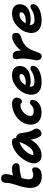

<svg xmlns="http://www.w3.org/2000/svg" viewBox="1314 -2068 767 3435"><g transform="rotate(-90 1697.5 -350.5)"><path d="M263 13Q173 13 123 -25Q73 -63 59 -131.5Q45 -200 63 -290Q73 -340 85 -379Q97 -418 109.5 -454.5Q122 -491 132 -533Q142 -578 142.5 -605.5Q143 -633 149 -659Q155 -684 172 -699Q189 -714 223 -714Q271 -714 290.5 -678.5Q310 -643 292 -558Q284 -529 274.5 -500Q265 -471 254.5 -440.5Q244 -410 234 -374.5Q224 -339 216 -296Q204 -237 208 -203Q212 -169 231 -154Q250 -139 282 -139Q306 -139 321.5 -144Q337 -149 349.5 -154Q362 -159 376 -159Q404 -159 415 -137Q426 -115 420 -86Q411 -36 370 -11.5Q329 13 263 13ZM207 -339Q162 -322 143 -340.5Q124 -359 131 -394Q137 -423 152.5 -446.5Q168 -470 216 -486Q260 -501 310.5 -510Q361 -519 403 -519Q448 -519 474.5 -492Q501 -465 494 -430Q491 -412 478 -400Q465 -388 446 -386Q396 -383 356.5 -377.5Q317 -372 281.5 -363Q246 -354 207 -339Z M634 10Q583 10 548.5 -13.5Q514 -37 500.5 -76.5Q487 -116 496 -163Q506 -214 533.5 -265.5Q561 -317 599.5 -362.5Q638 -408 684.5 -443.5Q731 -479 779.5 -499.5Q828 -520 875 -520Q912 -520 933 -496Q954 -472 945 -428Q942 -412 931 -403Q920 -394 906 -391Q840 -380 783.5 -341Q727 -302 688 -247.5Q649 -193 637 -134Q634 -117 633.5 -102.5Q633 -88 637 -66L589 -168Q610 -150 627 -143.5Q644 -137 669 -137Q720 -137 777 -202.5Q834 -268 877 -393Q886 -417 907 -430.5Q928 -444 950 -444Q986 -444 1007 -419Q1028 -394 1032 -363Q1040 -315 1046 -275Q1052 -235 1065 -197.5Q1078 -160 1104 -120Q1115 -105 1114.5 -84Q1114 -63 1103 -42Q1092 -21 1071.5 -7Q1051 7 1022 7Q1005 7 992.5 -0.5Q980 -8 973 -20Q958 -45 947 -70Q936 -95 928.5 -123.5Q921 -152 916 -189Q911 -226 908 -274L962 -278Q929 -194 888.5 -138.5Q848 -83 804.5 -50Q761 -17 718 -3.5Q675 10 634 10Z M1409 9Q1322 9 1268.5 -23.5Q1215 -56 1196 -112Q1177 -168 1190 -236Q1203 -299 1238 -350.5Q1273 -402 1324 -440Q1375 -478 1436 -498.5Q1497 -519 1561 -519Q1593 -519 1619.5 -507.5Q1646 -496 1659.5 -473Q1673 -450 1666 -414Q1659 -377 1638.5 -359Q1618 -341 1597 -341Q1581 -341 1574 -348Q1567 -355 1561 -361.5Q1555 -368 1541 -368Q1493 -368 1450 -345.5Q1407 -323 1378.5 -288Q1350 -253 1343 -215Q1338 -191 1343.5 -172Q1349 -153 1367.5 -142Q1386 -131 1422 -131Q1462 -131 1486 -141.5Q1510 -152 1524.5 -165Q1539 -178 1551.5 -188.5Q1564 -199 1581 -199Q1606 -199 1618.5 -183.5Q1631 -168 1624 -129Q1615 -88 1584.5 -56.5Q1554 -25 1509 -8Q1464 9 1409 9Z M1950 10Q1854 10 1800.5 -22.5Q1747 -55 1730 -109Q1713 -163 1726 -228Q1736 -282 1766.5 -333.5Q1797 -385 1843 -427Q1889 -469 1946.5 -494Q2004 -519 2070 -519Q2129 -519 2168 -498Q2207 -477 2224 -437.5Q2241 -398 2230 -342Q2219 -286 2178 -251Q2137 -216 2080 -200.5Q2023 -185 1963 -185Q1894 -185 1866.5 -205.5Q1839 -226 1843 -250Q1846 -264 1854.5 -271.5Q1863 -279 1878 -279Q1888 -279 1903 -276Q1918 -273 1944 -273Q1976 -273 2008 -282Q2040 -291 2062.5 -307Q2085 -323 2089 -343Q2093 -364 2084 -374.5Q2075 -385 2049 -385Q2018 -385 1988 -371.5Q1958 -358 1933.5 -333Q1909 -308 1891.5 -275.5Q1874 -243 1866 -206Q1862 -183 1868 -162Q1874 -141 1894 -129Q1914 -117 1952 -117Q2008 -117 2046 -127.5Q2084 -138 2109.5 -152.5Q2135 -167 2155 -178Q2175 -189 2192 -189Q2221 -189 2230 -168Q2239 -147 2234 -122Q2228 -96 2205 -72Q2182 -48 2144 -30Q2106 -12 2056.5 -1Q2007 10 1950 10Z M2406 12Q2383 12 2365.5 -3Q2348 -18 2340 -44Q2332 -70 2339 -101Q2352 -170 2359.5 -225Q2367 -280 2367.5 -323.5Q2368 -367 2362 -400Q2355 -426 2354.5 -438.5Q2354 -451 2357 -465Q2361 -484 2378 -495.5Q2395 -507 2417 -507Q2447 -507 2467 -495Q2487 -483 2498 -455Q2509 -427 2510.5 -379Q2512 -331 2505 -259L2438 -237Q2469 -304 2508.5 -356Q2548 -408 2591 -443.5Q2634 -479 2677 -497.5Q2720 -516 2757 -516Q2807 -516 2819 -488.5Q2831 -461 2823 -419Q2819 -399 2802 -382.5Q2785 -366 2751 -357Q2687 -340 2644.5 -313.5Q2602 -287 2573.5 -252.5Q2545 -218 2525.5 -177.5Q2506 -137 2491 -90Q2477 -50 2465.5 -28Q2454 -6 2440.5 3Q2427 12 2406 12Z M3055 10Q2959 10 2905.5 -22.5Q2852 -55 2835 -109Q2818 -163 2831 -228Q2841 -282 2871.5 -333.5Q2902 -385 2948 -427Q2994 -469 3051.5 -494Q3109 -519 3175 -519Q3263 -519 3307 -472Q3351 -425 3335 -342Q3324 -286 3283 -251Q3242 -216 3185 -200.5Q3128 -185 3068 -185Q2999 -185 2971.5 -205.5Q2944 -226 2948 -250Q2951 -264 2959.5 -271.5Q2968 -279 2983 -279Q2993 -279 3008 -276Q3023 -273 3049 -273Q3081 -273 3113 -282Q3145 -291 3167.5 -307Q3190 -323 3194 -343Q3198 -364 3189 -374.5Q3180 -385 3154 -385Q3112 -385 3074 -361Q3036 -337 3009 -296Q2982 -255 2971 -206Q2967 -183 2973 -162Q2979 -141 2999 -129Q3019 -117 3057 -117Q3113 -117 3151 -127.5Q3189 -138 3214.5 -152.5Q3240 -167 3260 -178Q3280 -189 3297 -189Q3326 -189 3335 -168Q3344 -147 3339 -122Q3333 -96 3310 -72Q3287 -48 3249 -30Q3211 -12 3161.5 -1Q3112 10 3055 10Z"/></g></svg>

Font: Shantell Sans
Style: Bold Italic
Weight: 700
Italic angle: -11°
Designer: Stephen Nixon, Anya Danilova, Shantell Martin
Foundry: Arrow Type
Version: Version 1.011;[c5ecc13dd]